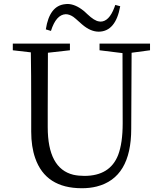

<svg xmlns="http://www.w3.org/2000/svg" viewBox="-20 -953 832 988"><path d="M573.2 -927.7 598.6 -920.9Q575.2 -791 488.3 -790Q447.3 -790 406.2 -824.2Q403.3 -827.1 400.4 -829.1Q361.3 -864.3 357.4 -866.2Q336.9 -879.9 318.4 -879.9Q268.6 -877.9 242.2 -793.9L215.8 -801.8Q234.4 -923.8 315.4 -931.6Q321.3 -932.6 326.2 -932.6Q366.2 -932.6 409.2 -898.4Q412.1 -895.5 415 -893.6Q419.9 -888.7 429.7 -879.9Q465.8 -845.7 489.3 -842.8Q493.2 -841.8 497.1 -841.8Q541 -841.8 568.4 -914.1Q571.3 -920.9 573.2 -927.7ZM752 -728.5V-694.3L657.2 -681.6L655.3 -290Q655.3 -38.1 477.5 6.8Q442.4 15.6 401.4 15.6Q214.8 15.6 161.1 -139.6Q140.6 -198.2 140.6 -275.4V-390.6Q140.6 -586.9 138.7 -683.6L45.9 -694.3V-728.5H339.8V-694.3L226.6 -681.6Q225.6 -585.9 225.6 -390.6V-298.8Q225.6 -85.9 357.4 -53.7Q383.8 -47.9 414.1 -47.9Q545.9 -47.9 587.9 -155.3Q611.3 -216.8 611.3 -318.4L610.4 -679.7L492.2 -694.3V-728.5Z"/></svg>

Font: GenYoMin JP Regular
Style: Regular
Weight: 400
Version: Version 1.001;PS 1;hotconv 16.6.51;makeotf.lib2.5.65220 DEVE